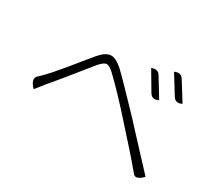

<svg xmlns="http://www.w3.org/2000/svg" viewBox="-122 -940 1245 1116"><g transform="rotate(30 500.0 -382.0)"><path d="M641 -651Q680 -669 700 -635L775 -512Q735 -492 715 -526L641 -651ZM767 -699Q806 -718 827 -684L903 -562Q863 -542 843 -576L767 -699ZM111 -203Q64 -251 93 -278Q97 -280 127 -311Q149 -333 184 -375Q220 -417 264 -472Q309 -527 328 -550Q367 -595 399 -598Q432 -602 481 -559Q534 -509 686 -349Q716 -317 757 -272Q799 -228 851 -171Q904 -114 929 -87Q885 -42 863 -67Q794 -151 653 -306Q541 -432 455 -514Q423 -544 404 -542Q386 -540 357 -506Q345 -491 269 -397Q193 -303 165 -271Q155 -259 136 -235L111 -203Z"/></g></svg>

Font: Swei Half Moon CJK SC
Style: Light
Weight: 300
Version: Version 2.071